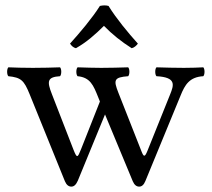

<svg xmlns="http://www.w3.org/2000/svg" viewBox="-20 -681 787 713"><path d="M383 -659C372.3 -662 361.7 -661.3 351 -659C322 -613 276 -559 240 -519C246 -510 253 -504 262 -502C301 -524 334 -553 366 -585C396 -554 431 -526 469 -502C478.4 -503.9 487 -512 492 -519C456 -559 412 -612 383 -659ZM203 -398C209 -404 209 -425 203 -431C173 -430 138 -429 102 -429C64 -429 37.2 -430 11 -431C5 -425 5 -404 11 -398C58.1 -393.2 69 -383 90.1 -331L221 -8C227 6 235 12 245 12C254 12 262 6 269 -10L370 -256L473 -8C479 6 487 12 497 12C506 12 514 6 520 -9L650.5 -326C666.9 -366.9 684 -395 735 -398C741 -404 741 -425 735 -431C715 -430 693 -429 663 -429C633 -429 591 -430 561 -431C555 -425 555 -404 561 -398C636 -394 625.7 -365.1 611.6 -330L528 -122C518 -97 514 -97.2 505.8 -118L419.5 -337C401 -384 403 -394 456 -398C462 -404 462 -425 456 -431C426 -430 386 -429 356 -429C331 -429 298 -430 268 -431C262 -425 262 -404 268 -398C315 -393.5 326.7 -364.8 344.6 -320L351 -304L281 -127C268 -94 265.8 -92.5 252.9 -125L172.9 -331C154 -379 155 -395 203 -398Z"/></svg>

Font: Libertinus Serif
Style: Regular
Weight: 400
Designer: Philipp H. Poll
Foundry: Khaled Hosny
Version: Version 6.2